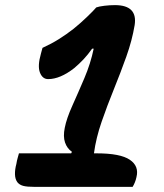

<svg xmlns="http://www.w3.org/2000/svg" viewBox="-20 -730 640 750"><path d="M54 -131H258L261 -137Q242 -150 234 -173.5Q226 -197 233 -231Q240 -267 262.5 -317Q285 -367 309.5 -424.5Q334 -482 346 -540H340Q323 -516 306 -498Q289 -480 270 -464Q215 -421 168 -421Q146 -421 136 -446.5Q126 -472 140 -521L146 -543Q181 -559 210.5 -577.5Q240 -596 268 -618Q294 -639 320 -664Q346 -689 356 -701Q367 -705 388 -707.5Q409 -710 429 -710Q518 -710 506 -632Q496 -572 473.5 -509Q451 -446 425 -382Q399 -318 377 -254.5Q355 -191 347 -131H358Q450 -131 487 -106Q524 -81 513 -38Q511 -28 507 -18Q503 -8 498 0H116Q85 0 70.5 -4Q56 -8 48 -18Q39 -30 38.5 -49Q38 -68 44 -90Q46 -103 49 -113Q52 -123 54 -131Z"/></svg>

Font: Recursive Sn Csl St
Style: Bold Italic
Weight: 700
Italic angle: -15°
Version: Version 1.079;hotconv 1.0.112;makeotfexe 2.5.65598; ttfautoh